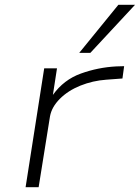

<svg xmlns="http://www.w3.org/2000/svg" viewBox="-20 -775 579 795"><path d="M86 0 163 -492H216L199 -382Q244 -445 315 -470.5Q386 -496 461 -500L494 -501L487 -450L420 -445Q364 -441 313 -420.5Q262 -400 228 -366Q194 -332 187 -293L140 0ZM308 -556 470 -755H539L354 -556Z"/></svg>

Font: Nunito Sans 7pt Expanded ExtraLight
Style: Italic
Weight: 250
Width: 7
Italic angle: -9°
Designer: Vernon Adams
Foundry: Vernon Adams
Version: Version 3.101;gftools[0.9.27]